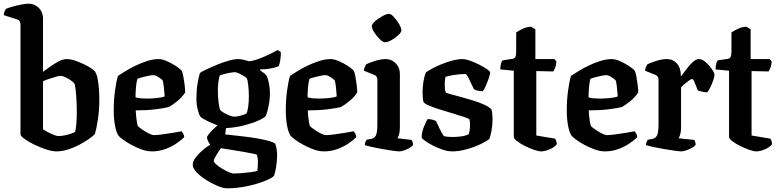

<svg xmlns="http://www.w3.org/2000/svg" viewBox="-24 -820 4217 1040"><path d="M282 0Q258 0 225 -11Q192 -22 160 -37.5Q128 -53 107.5 -68.5Q87 -84 87 -93V-688Q87 -696 83.5 -703.5Q80 -711 71 -714L-4 -738Q-3 -750 1 -759Q5 -768 8 -772Q19 -777 41.5 -783.5Q64 -790 89.5 -795Q115 -800 132 -800Q164 -800 186.5 -777Q209 -754 209 -721V-431Q225 -443 247.5 -459Q270 -475 293.5 -487.5Q317 -500 338 -500Q360 -500 391.5 -488.5Q423 -477 451 -461.5Q479 -446 491 -432Q500 -418 505 -392Q510 -366 512 -336Q514 -306 514 -280Q514 -226 506.5 -175Q499 -124 490 -94Q479 -82 456.5 -66.5Q434 -51 405 -35.5Q376 -20 344 -10Q312 0 282 0ZM293 -83Q306 -83 324.5 -86.5Q343 -90 359 -95.5Q375 -101 382 -105Q387 -118 389.5 -149Q392 -180 392 -211Q392 -262 388.5 -305.5Q385 -349 380 -366Q376 -373 362 -383Q348 -393 331.5 -401Q315 -409 304 -409Q296 -409 278 -404Q260 -399 241 -392.5Q222 -386 209 -380V-120Q220 -112 236.5 -103.5Q253 -95 268.5 -89Q284 -83 293 -83Z M799 0Q772 0 743 -10.5Q714 -21 687.5 -35.5Q661 -50 642 -64Q623 -78 618 -85Q606 -102 599 -139.5Q592 -177 592 -221Q592 -278 599 -329.5Q606 -381 615 -409Q629 -418 653.5 -433.5Q678 -449 709 -464Q740 -479 773 -489.5Q806 -500 836 -500Q854 -500 879.5 -489Q905 -478 928 -463Q951 -448 960 -437Q965 -428 969 -406.5Q973 -385 976 -360.5Q979 -336 979 -319Q962 -293 936 -272Q910 -251 892 -241Q868 -234 818.5 -228Q769 -222 711 -222Q713 -189 716.5 -165.5Q720 -142 723 -137Q726 -133 742.5 -121Q759 -109 779 -98.5Q799 -88 810 -88Q826 -88 855.5 -92Q885 -96 914.5 -101Q944 -106 960 -109Q964 -104 968.5 -96Q973 -88 974 -77Q959 -62 933 -44Q907 -26 872.5 -13Q838 0 799 0ZM772 -286Q796 -286 826 -289Q856 -292 868 -298Q867 -317 864 -344.5Q861 -372 858 -382Q855 -389 836.5 -401Q818 -413 806 -413Q797 -413 780 -409.5Q763 -406 746 -401.5Q729 -397 720 -393Q715 -375 712.5 -347.5Q710 -320 710 -293Q719 -289 737.5 -287.5Q756 -286 772 -286Z M1205 200Q1186 200 1155.5 187.5Q1125 175 1094 155.5Q1063 136 1041.5 114Q1020 92 1020 72Q1020 55 1035 34.5Q1050 14 1072 -5Q1094 -24 1114 -36Q1109 -44 1103.5 -55Q1098 -66 1097 -75Q1097 -81 1106.5 -93Q1116 -105 1129 -118Q1142 -131 1154 -141Q1125 -152 1096.5 -166Q1068 -180 1061 -189Q1054 -199 1047 -226.5Q1040 -254 1040 -286Q1040 -331 1046 -366.5Q1052 -402 1059 -425Q1069 -432 1094 -444Q1119 -456 1150.5 -469Q1182 -482 1213.5 -491Q1245 -500 1267 -500Q1281 -500 1298 -495.5Q1315 -491 1326 -488Q1351 -491 1381 -502.5Q1411 -514 1437.5 -527Q1464 -540 1479 -549L1497 -539Q1498 -519 1494.5 -497Q1491 -475 1486 -462Q1466 -453 1439 -448.5Q1412 -444 1385 -444V-439Q1393 -433 1404.5 -425Q1416 -417 1423 -404Q1429 -388 1433.5 -364Q1438 -340 1438 -318Q1438 -281 1431 -246.5Q1424 -212 1416 -192Q1405 -180 1373.5 -166Q1342 -152 1297 -140.5Q1252 -129 1200 -126L1196 -92Q1205 -91 1231.5 -88Q1258 -85 1294 -81Q1330 -77 1365.5 -71Q1401 -65 1429 -57.5Q1457 -50 1467 -41Q1472 -28 1474.5 -11Q1477 6 1477 20Q1477 50 1472 82Q1467 114 1460 133Q1445 147 1405 162.5Q1365 178 1312 189Q1259 200 1205 200ZM1245 -188Q1260 -188 1281 -194Q1302 -200 1311 -205Q1317 -217 1320.5 -243Q1324 -269 1324 -298Q1324 -330 1320.5 -359Q1317 -388 1313 -396Q1310 -400 1297 -408Q1284 -416 1270 -422.5Q1256 -429 1249 -429Q1234 -429 1207.5 -423Q1181 -417 1166 -411Q1162 -399 1159 -376Q1156 -353 1156 -329Q1156 -292 1160.5 -261Q1165 -230 1169 -224Q1173 -218 1188 -209.5Q1203 -201 1219 -194.5Q1235 -188 1245 -188ZM1241 120Q1257 120 1282 118Q1307 116 1331 113Q1355 110 1370 106Q1371 100 1372 84.5Q1373 69 1373 60Q1373 33 1367 18Q1364 16 1345.5 12Q1327 8 1300.5 3.5Q1274 -1 1247 -5.5Q1220 -10 1199.5 -13Q1179 -16 1173 -18Q1160 0 1147 21.5Q1134 43 1134 51Q1134 59 1147 70.5Q1160 82 1179 93.5Q1198 105 1215.5 112.5Q1233 120 1241 120Z M1731 0Q1704 0 1675 -10.5Q1646 -21 1619.5 -35.5Q1593 -50 1574 -64Q1555 -78 1550 -85Q1538 -102 1531 -139.5Q1524 -177 1524 -221Q1524 -278 1531 -329.5Q1538 -381 1547 -409Q1561 -418 1585.5 -433.5Q1610 -449 1641 -464Q1672 -479 1705 -489.5Q1738 -500 1768 -500Q1786 -500 1811.5 -489Q1837 -478 1860 -463Q1883 -448 1892 -437Q1897 -428 1901 -406.5Q1905 -385 1908 -360.5Q1911 -336 1911 -319Q1894 -293 1868 -272Q1842 -251 1824 -241Q1800 -234 1750.5 -228Q1701 -222 1643 -222Q1645 -189 1648.5 -165.5Q1652 -142 1655 -137Q1658 -133 1674.5 -121Q1691 -109 1711 -98.5Q1731 -88 1742 -88Q1758 -88 1787.5 -92Q1817 -96 1846.5 -101Q1876 -106 1892 -109Q1896 -104 1900.5 -96Q1905 -88 1906 -77Q1891 -62 1865 -44Q1839 -26 1804.5 -13Q1770 0 1731 0ZM1704 -286Q1728 -286 1758 -289Q1788 -292 1800 -298Q1799 -317 1796 -344.5Q1793 -372 1790 -382Q1787 -389 1768.5 -401Q1750 -413 1738 -413Q1729 -413 1712 -409.5Q1695 -406 1678 -401.5Q1661 -397 1652 -393Q1647 -375 1644.5 -347.5Q1642 -320 1642 -293Q1651 -289 1669.5 -287.5Q1688 -286 1704 -286Z M2139 0Q2130 0 2104.5 -3.5Q2079 -7 2048 -12.5Q2017 -18 1990.5 -24Q1964 -30 1952 -34Q1952 -42 1955.5 -50.5Q1959 -59 1962 -63L1988 -68Q2003 -71 2011.5 -85.5Q2020 -100 2020 -148V-388Q2020 -408 2004 -414L1947 -437Q1948 -449 1952.5 -458.5Q1957 -468 1960 -472Q1976 -480 2007.5 -490Q2039 -500 2065 -500Q2097 -500 2119.5 -477Q2142 -454 2142 -421V-128Q2142 -107 2137.5 -92Q2133 -77 2129 -71L2206 -62Q2208 -59 2210.5 -51.5Q2213 -44 2213 -35Q2208 -27 2194.5 -19Q2181 -11 2165.5 -5.5Q2150 0 2139 0ZM2061 -591Q2051 -591 2034 -607Q2017 -623 2003.5 -644Q1990 -665 1990 -678Q1990 -690 2008 -705.5Q2026 -721 2048 -733Q2070 -745 2083 -745Q2094 -745 2109.5 -728Q2125 -711 2137.5 -690Q2150 -669 2150 -656Q2150 -645 2133.5 -629.5Q2117 -614 2096 -602.5Q2075 -591 2061 -591Z M2426 0Q2401 0 2373 -9.5Q2345 -19 2320 -32Q2295 -45 2278.5 -57Q2262 -69 2260 -75Q2260 -102 2271 -130Q2282 -158 2292 -175Q2309 -175 2321 -171Q2333 -167 2338 -164Q2345 -148 2357 -123.5Q2369 -99 2380 -83Q2388 -80 2403 -79Q2418 -78 2428 -78Q2449 -78 2473 -81Q2497 -84 2515 -93Q2522 -113 2522 -146Q2522 -161 2519 -173Q2517 -177 2492.5 -185.5Q2468 -194 2432.5 -204.5Q2397 -215 2361.5 -226Q2326 -237 2300 -248Q2274 -259 2270 -268Q2267 -278 2266 -293Q2265 -308 2265 -322Q2265 -350 2270 -380Q2275 -410 2283 -428Q2294 -436 2317 -448.5Q2340 -461 2368.5 -472.5Q2397 -484 2426.5 -492Q2456 -500 2481 -500Q2498 -500 2523 -491Q2548 -482 2572.5 -469.5Q2597 -457 2614 -445Q2631 -433 2631 -428Q2631 -419 2624 -398Q2617 -377 2608 -356Q2599 -335 2591 -326Q2574 -326 2561 -329.5Q2548 -333 2543 -337Q2526 -371 2515 -395Q2504 -419 2497 -419Q2464 -419 2432.5 -413.5Q2401 -408 2389 -404Q2387 -395 2386 -383.5Q2385 -372 2385 -361Q2385 -350 2386 -339Q2387 -328 2390 -320Q2393 -316 2416 -310Q2439 -304 2472 -295Q2505 -286 2539 -275.5Q2573 -265 2600 -252.5Q2627 -240 2638 -227Q2641 -217 2642.5 -203Q2644 -189 2644 -175Q2644 -142 2638 -110Q2632 -78 2626 -67Q2611 -54 2576.5 -38Q2542 -22 2501.5 -11Q2461 0 2426 0Z M2906 0Q2893 0 2868.5 -8.5Q2844 -17 2819 -29.5Q2794 -42 2776.5 -55.5Q2759 -69 2759 -79V-437L2686 -444Q2686 -464 2690 -476.5Q2694 -489 2698 -493L2750 -501Q2763 -502 2767.5 -511.5Q2772 -521 2772 -542V-644Q2784 -653 2807 -664Q2830 -675 2854 -675L2876 -661V-500H2979L2990 -487Q2989 -469 2983.5 -454.5Q2978 -440 2973 -433L2881 -435V-86L2983 -69Q2985 -66 2988.5 -57.5Q2992 -49 2992 -39Q2979 -22 2953 -11Q2927 0 2906 0Z M3253 0Q3226 0 3197 -10.5Q3168 -21 3141.5 -35.5Q3115 -50 3096 -64Q3077 -78 3072 -85Q3060 -102 3053 -139.5Q3046 -177 3046 -221Q3046 -278 3053 -329.5Q3060 -381 3069 -409Q3083 -418 3107.5 -433.5Q3132 -449 3163 -464Q3194 -479 3227 -489.5Q3260 -500 3290 -500Q3308 -500 3333.5 -489Q3359 -478 3382 -463Q3405 -448 3414 -437Q3419 -428 3423 -406.5Q3427 -385 3430 -360.5Q3433 -336 3433 -319Q3416 -293 3390 -272Q3364 -251 3346 -241Q3322 -234 3272.5 -228Q3223 -222 3165 -222Q3167 -189 3170.5 -165.5Q3174 -142 3177 -137Q3180 -133 3196.5 -121Q3213 -109 3233 -98.5Q3253 -88 3264 -88Q3280 -88 3309.5 -92Q3339 -96 3368.5 -101Q3398 -106 3414 -109Q3418 -104 3422.5 -96Q3427 -88 3428 -77Q3413 -62 3387 -44Q3361 -26 3326.5 -13Q3292 0 3253 0ZM3226 -286Q3250 -286 3280 -289Q3310 -292 3322 -298Q3321 -317 3318 -344.5Q3315 -372 3312 -382Q3309 -389 3290.5 -401Q3272 -413 3260 -413Q3251 -413 3234 -409.5Q3217 -406 3200 -401.5Q3183 -397 3174 -393Q3169 -375 3166.5 -347.5Q3164 -320 3164 -293Q3173 -289 3191.5 -287.5Q3210 -286 3226 -286Z M3667 0Q3658 0 3632 -3.5Q3606 -7 3574 -12.5Q3542 -18 3514.5 -24Q3487 -30 3475 -34Q3475 -42 3478.5 -50.5Q3482 -59 3485 -63L3511 -68Q3526 -71 3534.5 -85.5Q3543 -100 3543 -148V-388Q3543 -408 3527 -414L3470 -437Q3471 -449 3475.5 -458.5Q3480 -468 3483 -472Q3499 -480 3530.5 -490Q3562 -500 3588 -500Q3621 -500 3642.5 -476Q3664 -452 3664 -410V-405Q3674 -418 3690.5 -440.5Q3707 -463 3726 -481.5Q3745 -500 3762 -500Q3780 -500 3799.5 -482.5Q3819 -465 3832.5 -445Q3846 -425 3846 -415Q3846 -405 3839.5 -385.5Q3833 -366 3823.5 -347Q3814 -328 3807 -320Q3794 -320 3779.5 -323.5Q3765 -327 3756 -330Q3748 -348 3740 -370Q3732 -392 3725 -392Q3719 -392 3706 -382.5Q3693 -373 3680.5 -362Q3668 -351 3665 -347V-128Q3665 -107 3660.5 -92Q3656 -77 3652 -71L3737 -62Q3739 -59 3741.5 -51.5Q3744 -44 3744 -35Q3738 -27 3723.5 -19Q3709 -11 3693 -5.5Q3677 0 3667 0Z M4072 0Q4059 0 4034.5 -8.5Q4010 -17 3985 -29.5Q3960 -42 3942.5 -55.5Q3925 -69 3925 -79V-437L3852 -444Q3852 -464 3856 -476.5Q3860 -489 3864 -493L3916 -501Q3929 -502 3933.5 -511.5Q3938 -521 3938 -542V-644Q3950 -653 3973 -664Q3996 -675 4020 -675L4042 -661V-500H4145L4156 -487Q4155 -469 4149.5 -454.5Q4144 -440 4139 -433L4047 -435V-86L4149 -69Q4151 -66 4154.5 -57.5Q4158 -49 4158 -39Q4145 -22 4119 -11Q4093 0 4072 0Z"/></svg>

Font: Texturina 72pt
Style: Bold
Weight: 700
Designer: Guillermo Torres Carreño
Foundry: Omnibus-Type
Version: Version 1.002; ttfautohint (v1.8.3)